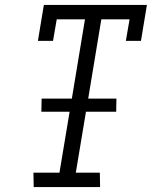

<svg xmlns="http://www.w3.org/2000/svg" viewBox="-20 -755 640 775"><path d="M384 0H116L115 -58H220L261 -304H147L148 -357H270L323 -677H209L194 -590H133L157 -735H573L549 -590H488L503 -677H389L336 -357H450L449 -304H327L286 -58H383Z"/></svg>

Font: Iosevka HT Light Extended
Style: Italic
Weight: 300
Width: 7
Italic angle: -9°
Monospace: yes
Designer: Belleve Invis
Foundry: Belleve Invis
Version: Version 32.3.0; ttfautohint (v1.8.4)